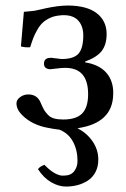

<svg xmlns="http://www.w3.org/2000/svg" viewBox="-20 -460 460 699"><path d="M118.2 155.8Q125.5 145.5 142.1 140.1Q174.3 174.3 203.1 179.2H214.8Q238.8 178.7 250.5 162.8Q262.2 147 262.2 126Q262.2 86.4 245.8 55.9Q229.5 25.4 196.8 12.2Q172.4 9.3 151.9 4.9Q129.4 1 105 -10Q80.6 -21 60.3 -41.3Q40 -61.5 40 -84Q40 -96.7 53.2 -106.4Q66.4 -116.2 83 -116.2Q116.7 -116.2 128.9 -84Q136.2 -67.4 140.6 -59.8Q145 -52.2 154.1 -42.5Q163.1 -32.7 176.8 -28.8Q190.4 -24.9 210.9 -24.9H211.9Q259.3 -25.4 280 -47.9Q300.8 -70.3 300.8 -117.2Q300.8 -212.9 217.8 -212.9H215.8Q204.6 -212.9 189.5 -210.9Q174.3 -209 171.9 -209Q168 -208 160.2 -208Q140.1 -210.4 140.1 -228Q140.1 -238.8 146 -243.9Q151.9 -249 160.2 -249Q166.5 -250.5 170.9 -249Q176.8 -248.5 187.7 -247.1Q198.7 -245.6 204.1 -245.1Q249 -245.1 266.1 -265.1Q283.2 -285.2 283.2 -331.1Q283.2 -363.8 265.9 -384Q248.5 -404.3 212.9 -404.8Q203.1 -404.8 198.2 -403.8Q178.2 -402.3 162.1 -394.8Q146 -387.2 135.5 -377.4Q125 -367.7 115.7 -351.3Q106.4 -335 101.3 -321.8Q96.2 -308.6 89.8 -288.1Q71.3 -286.6 56.2 -291L66.9 -417Q73.7 -417.5 80.8 -418.2Q87.9 -418.9 95.5 -419.7Q103 -420.4 106 -420.9Q108.9 -421.4 125.2 -425Q141.6 -428.7 146.7 -429.9Q151.9 -431.2 165.5 -433.6Q179.2 -436 187 -437Q194.8 -438 206.1 -439Q217.3 -439.9 227.1 -439.9Q296.9 -439.5 332.5 -411.6Q368.2 -383.8 368.2 -335.9Q368.2 -298.3 350.8 -275.1Q333.5 -252 290 -235.8V-232.9Q336.9 -225.6 363 -199.5Q389.2 -173.3 392.1 -130.9V-117.2Q390.6 -11.7 262.2 6.8Q296.9 24.9 317.4 55.2Q337.9 85.4 337.9 121.1Q337.9 147 327.6 166.5Q317.4 186 300 197.3Q282.7 208.5 262.5 213.9Q242.2 219.2 220.2 219.2Q193.8 219.2 166.5 203.6Q139.2 188 118.2 155.8Z"/></svg>

Font: Common Serif News
Style: Regular
Weight: 450
Designer: Philipp H. Poll, Khaled Hosny
Foundry: Stefan Peev, Context Ltd.
Version: Version 1.026